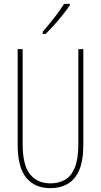

<svg xmlns="http://www.w3.org/2000/svg" viewBox="-20 -970 526 1000"><path d="M414 -217Q414 -130 391 -80.5Q368 -31 329.5 -10.5Q291 10 243 10Q161 10 116.5 -44.5Q72 -99 72 -217V-714H98V-221Q98 -109 136.5 -62Q175 -15 243 -15Q286 -15 318.5 -33.5Q351 -52 369.5 -97Q388 -142 388 -221V-714H414ZM344 -943Q328 -919 305.5 -891Q283 -863 260 -837.5Q237 -812 217 -793H203V-805Q237 -845 263 -878Q289 -911 314 -950H344Z"/></svg>

Font: Noto Sans Telugu ExtraCondensed Thin
Style: Regular
Weight: 100
Width: 2
Designer: Jelle Bosma - Monotype Design Team
Foundry: Monotype Imaging Inc.
Version: Version 2.005; ttfautohint (v1.8.4.7-5d5b)